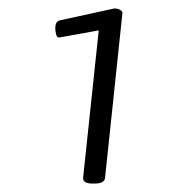

<svg xmlns="http://www.w3.org/2000/svg" viewBox="-20 -783 410 455"><path d="M199 -348Q176 -348 177 -362L214 -711L120 -694Q115 -694 113 -701.5Q111 -709 111 -716Q111 -733 123 -735L251 -763Q259 -763 265 -759.5Q271 -756 270 -751L229 -362Q228 -348 204 -348Z"/></svg>

Font: Asap Expanded Expanded Regular
Style: Italic
Weight: 400
Width: 7
Italic angle: -6°
Designer: Pablo Cosgaya
Foundry: Omnibus-Type
Version: Version 3.001; ttfautohint (v1.8.4.7-5d5b)